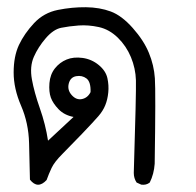

<svg xmlns="http://www.w3.org/2000/svg" viewBox="-20 -330 540 529"><path d="M62.5 165Q61.5 119.1 60.1 64Q58.6 8.8 38.1 -38.6Q17.6 -85.9 17.6 -130.4Q17.6 -174.8 32.2 -206.1Q46.9 -237.3 73.7 -266.1Q100.6 -294.9 139.6 -302.7Q178.7 -310.5 216.8 -310.1Q254.9 -309.6 285.2 -298.3Q315.4 -287.1 345.7 -252.9Q376 -218.8 390.1 -184.6Q404.3 -150.4 406.7 -114.3Q409.2 -78.1 406.2 121.1Q404.3 149.4 392.6 172.9Q382.8 180.7 369.1 178.7L356.4 172.9Q348.6 161.1 348.6 146.5Q355.5 -76.2 354.5 -108.9Q353.5 -141.6 340.8 -172.4Q328.1 -203.1 304.7 -226.1Q281.2 -249 252.4 -255.4Q223.6 -261.7 196.8 -259.8Q169.9 -257.8 148.4 -253.4Q127 -249 106 -224.6Q85 -200.2 73.2 -173.3Q61.5 -146.5 67.9 -111.3Q74.2 -76.2 89.8 -31.7Q105.5 12.7 112.3 57.6L182.6 -7.8Q157.2 -12.7 141.6 -28.8Q126 -44.9 120.1 -61Q114.3 -77.1 116.2 -101.1Q118.2 -125 131.3 -141.6Q144.5 -158.2 163.6 -166Q182.6 -173.8 207.5 -170.4Q232.4 -167 252 -150.9Q271.5 -134.8 275.9 -114.7Q280.3 -94.7 278.3 -75.2Q276.4 -55.7 270 -40Q263.7 -24.4 251 -9.8Q238.3 4.9 206.1 38.6Q173.8 72.3 151.9 94.2Q129.9 116.2 122.1 132.8Q114.3 149.4 108.4 166Q84 192.4 62.5 165ZM229.5 -76.2Q230.5 -104.5 218.3 -113.8Q206.1 -123 189.9 -120.1Q173.8 -117.2 169.4 -99.6Q165 -82 177.7 -67.9Q190.4 -53.7 206.1 -57.1Q221.7 -60.5 229.5 -76.2Z"/></svg>

Font: JasonHandwriting2
Style: Regular
Weight: 400
Version: Version 1.05.10